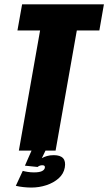

<svg xmlns="http://www.w3.org/2000/svg" viewBox="-20 -695 500 886"><path d="M67 0 165 -554.5H60.5L82 -675H459.5L438.5 -554.5H334.5L236.5 0ZM124.5 170.5Q108 170.5 88.8 168.5Q69.5 166.5 53 162.5L85 93.5Q93.5 96 107.5 98.2Q121.5 100.5 136.5 100.5Q162 100.5 173.8 94.5Q185.5 88.5 187 79Q189 67.5 175.5 67.5Q162.5 67.5 153.5 75.5L95 69.5L125.5 0H190L173 35Q183 29 196.8 25Q210.5 21 228 21Q289 21 279 78Q274 107 250.8 127.8Q227.5 148.5 194.2 159.5Q161 170.5 124.5 170.5Z"/></svg>

Font: Anybody Condensed ExtraBold
Style: Italic
Weight: 800
Width: 3
Italic angle: -10°
Designer: Tyler Finck
Foundry: Etcetera Type Company
Version: Version 1.010; ttfautohint (v1.8.3) -l 8 -r 50 -G 200 -x 14 